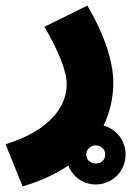

<svg xmlns="http://www.w3.org/2000/svg" viewBox="-54 -437 483 688"><path d="M27 231C92 212 147 186 191 156C206 196 244 224 289 224C349 224 396 176 396 117C396 67 363 25 317 13C341 -37 352 -89 352 -140C352 -224 314 -324 259 -417L105 -341C153 -260 185 -184 185 -135C185 -64 136 27 -34 80ZM289 149C271 149 255 136 255 117C255 98 271 84 289 84C308 84 323 97 323 117C323 136 308 149 289 149Z"/></svg>

Font: Noto Sans Arabic UI SmCn Bk
Style: Regular
Weight: 900
Width: 4
Designer: Monotype Design Team, Nadine Chahine and Nizar Qandah
Foundry: Monotype Imaging Inc.
Version: Version 2.010